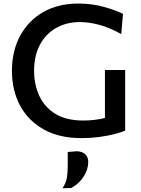

<svg xmlns="http://www.w3.org/2000/svg" viewBox="-20 -746 772 1053"><path d="M427 11.5Q304 11.5 218.8 -36.8Q133.5 -85 89.5 -168.2Q45.5 -251.5 45.5 -357.5Q45.5 -465.5 90 -548.8Q134.5 -632 216.2 -679.2Q298 -726.5 410 -726.5Q485 -726.5 550 -708.2Q615 -690 654.5 -670L645 -559Q582.5 -594 525.5 -609.5Q468.5 -625 418.5 -625Q345.5 -625 288.8 -593.2Q232 -561.5 199.5 -501.5Q167 -441.5 167 -357Q167 -281.5 195.8 -219.8Q224.5 -158 284 -121.5Q343.5 -85 436.5 -85Q467.5 -85 497.2 -88.5Q527 -92 555.5 -99V-362H666.5V-29.5Q643.5 -19.5 605.8 -10Q568 -0.5 521.8 5.5Q475.5 11.5 427 11.5ZM322.5 286.5Q342 257.5 346.8 229Q351.5 200.5 351.5 161.5V87.5L402 83.5Q433 85 448.5 101Q464 117 464 141.5Q464 183.5 439 222.2Q414 261 371 285Z"/></svg>

Font: Commissioner Medium
Style: Regular
Weight: 500
Designer: Kostas Bartsokas
Foundry: Kostas Bartsokas
Version: Version 1.000; ttfautohint (v1.8.3)